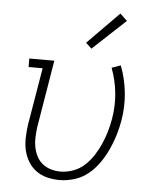

<svg xmlns="http://www.w3.org/2000/svg" viewBox="-54 -801 708 856"><g transform="rotate(5 300.0 -373.5)"><path d="M244 8Q215 8 187.5 1Q160 -6 138.5 -22Q117 -38 103 -61.5Q89 -85 83 -112Q77 -139 78 -168Q79 -197 83 -226L126 -482H63V-520H175L125 -219Q122 -197 121 -174Q120 -151 124 -130Q128 -109 137.5 -89.5Q147 -70 163.5 -56.5Q180 -43 201 -36.5Q222 -30 245 -30Q273 -30 302 -40.5Q331 -51 353.5 -72Q376 -93 392.5 -119Q409 -145 421 -172.5Q433 -200 441 -228Q449 -256 454 -285Q464 -344 458 -401.5Q452 -459 432 -511L472 -525Q494 -468 500.5 -405.5Q507 -343 496 -279Q490 -245 480 -212.5Q470 -180 455.5 -148.5Q441 -117 420.5 -87.5Q400 -58 372.5 -35.5Q345 -13 311 -2.5Q277 8 244 8ZM335 -588 309 -612 450 -755 482 -725Z"/></g></svg>

Font: Iosevka Etoile XLtObl
Style: Regular
Weight: 200
Italic angle: -9°
Designer: Belleve Invis
Foundry: Belleve Invis
Version: Version 15.5.2; ttfautohint (v1.8.4)